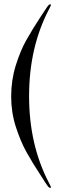

<svg xmlns="http://www.w3.org/2000/svg" viewBox="-20 -720 295 911"><path d="M195 146Q185 131 175 115Q134 53 105.5 1.5Q77 -50 55 -118.5Q33 -187 33 -262Q33 -339 54.5 -408.5Q76 -478 104.5 -529Q133 -580 175 -644L195 -674Q205 -690 210.5 -695.5Q216 -701 220 -699Q223 -698 221 -693.5Q219 -689 216 -683L212 -675Q118 -495 118 -264Q118 -33 212 147L216 155Q219 161 221 165.5Q223 170 220 171Q216 173 210.5 167.5Q205 162 195 146Z"/></svg>

Font: RL Madena Variable
Style: Regular
Weight: 400
Designer: I Kadek Wantara Putra
Foundry: Roughlines ID
Version: Version 1.000;Glyphs 3.1.2 (3151)